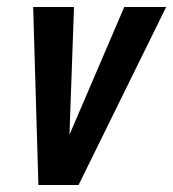

<svg xmlns="http://www.w3.org/2000/svg" viewBox="-20 -530 496 550"><path d="M90 0 75 -510H192L179 -144L336 -510H456L205 0Z"/></svg>

Font: Instrument Sans Condensed SemiBold Italic
Style: Regular
Weight: 600
Width: 3
Italic angle: -13°
Designer: Rodrigo Fuenzalida
Foundry: fragTYPE
Version: Version 1.000; ttfautohint (v1.8.4.7-5d5b);gftools[0.9.28]